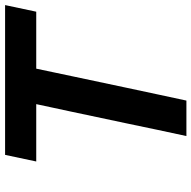

<svg xmlns="http://www.w3.org/2000/svg" viewBox="-19 -734 753 755"><g transform="rotate(-90 357.5 -356.5)"><path d="M200 0Q212.5 -57.5 224 -111.8Q235.5 -166 249.5 -233.5L296 -453Q304.5 -491.5 311.5 -525Q318.5 -558.5 325.5 -590.5H100L126 -713H715L689 -590.5H465Q458.5 -558.5 451.2 -525Q444 -491.5 436 -453L389.5 -233.5Q375 -166 363.5 -111.8Q352 -57.5 339.5 0Z"/></g></svg>

Font: Commissioner SemiBold
Style: Italic
Weight: 600
Italic angle: -12°
Designer: Kostas Bartsokas
Foundry: Kostas Bartsokas
Version: Version 1.000; ttfautohint (v1.8.3)